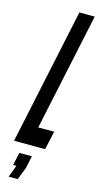

<svg xmlns="http://www.w3.org/2000/svg" viewBox="-154 -775 519 1002"><g transform="rotate(15 105.5 -273.5)"><path d="M-14 0H154L176 -100H90L225 -735H142ZM97 54H29L14 123H32L7 188H56L82 123Z"/></g></svg>

Font: League Gothic Condensed Italic
Style: Regular
Weight: 400
Width: 3
Designer: Tyler Finck
Foundry: The League of Moveable Type
Version: Version 1.001;PS 001.001;hotconv 1.0.56;makeotf.lib2.0.21325